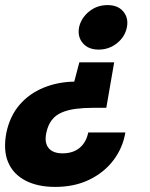

<svg xmlns="http://www.w3.org/2000/svg" viewBox="-21 -589 590 755"><path d="M196 146Q127 146 79 121Q31 96 11 49Q-9 2 4 -67Q18 -133 56 -177Q94 -221 150 -244Q206 -267 271 -268L291 -344H428L397 -165H344Q308 -165 277 -161Q246 -157 221.5 -146.5Q197 -136 182 -116Q167 -96 161 -66Q153 -28 170 -7Q187 14 225 14Q266 14 292 -7.5Q318 -29 326 -68H472Q462 -8 425.5 40.5Q389 89 330.5 117.5Q272 146 196 146ZM402 -569Q443 -569 464 -543.5Q485 -518 478 -482Q471 -445 439.5 -419.5Q408 -394 367 -394Q326 -394 304.5 -419.5Q283 -445 290 -482Q298 -518 329 -543.5Q360 -569 402 -569Z"/></svg>

Font: Albert Sans ExtraBold
Style: Italic
Weight: 800
Italic angle: -11.25°
Designer: Andreas Rasmussen
Foundry: a.Foundry
Version: Version 1.025